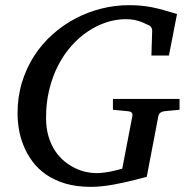

<svg xmlns="http://www.w3.org/2000/svg" viewBox="-20 -707 728 743"><path d="M618.2 -276.9Q608.4 -275.9 601.8 -271.7Q595.2 -267.6 592.8 -257.8L547.9 -22.9Q543 -21.5 530.8 -18.3Q518.6 -15.1 501.5 -10.7Q484.4 -6.3 463.6 -1.7Q442.9 2.9 420.4 7.1Q397.9 11.2 375.2 13.7Q352.5 16.1 332 16.1Q274.9 16.1 231.7 2.9Q188.5 -10.3 157 -32.5Q125.5 -54.7 104.5 -83.7Q83.5 -112.8 70.8 -144.5Q58.1 -176.3 53 -208Q47.9 -239.7 47.9 -268.1Q47.9 -332 64.9 -387.9Q82 -443.8 112.1 -490.5Q142.1 -537.1 182.9 -573.5Q223.6 -609.9 271.7 -635.3Q319.8 -660.6 372.6 -673.8Q425.3 -687 479 -687Q503.4 -687 524.7 -685.1Q545.9 -683.1 567.4 -679Q588.9 -674.8 612.5 -668.2Q636.2 -661.6 665 -652.8L633.8 -492.2H565.9L568.8 -584Q569.8 -595.2 564.5 -602.3Q559.1 -609.4 549.8 -611.8Q547.9 -612.3 541.5 -615.7Q535.2 -619.1 524.7 -623Q514.2 -627 499.5 -629.9Q484.9 -632.8 466.8 -632.8Q429.2 -632.8 391.8 -620.6Q354.5 -608.4 320.1 -585.4Q285.6 -562.5 256.1 -529.1Q226.6 -495.6 204.8 -453.4Q183.1 -411.1 170.7 -360.4Q158.2 -309.6 158.2 -252Q158.2 -211.4 167.5 -179.9Q176.8 -148.4 192.4 -124.5Q208 -100.6 228 -84Q248 -67.4 269.5 -56.9Q291 -46.4 312.5 -41.7Q334 -37.1 352.1 -37.1Q367.2 -37.1 382.6 -39.1Q397.9 -41 411.6 -43.9Q425.3 -46.9 436.3 -49.8Q447.3 -52.7 453.1 -54.2L492.2 -257.8Q493.7 -266.1 489.7 -271Q485.8 -275.9 472.2 -276.9L417 -282.2V-324.2H674.8V-282.2Z"/></svg>

Font: Charis SIL APac
Style: Italic
Weight: 400
Italic angle: -11°
Foundry: SIL International
Version: Version 5.000